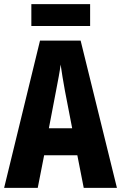

<svg xmlns="http://www.w3.org/2000/svg" viewBox="-20 -911 587 931"><path d="M386 0 355 -158H194L163 0H0L174 -714H371L547 0ZM295 -470Q288 -509 283 -539Q278 -569 274 -598Q271 -573 264.5 -538Q258 -503 252 -472L217 -289H330ZM417 -891V-785H132V-891Z"/></svg>

Font: Noto Sans Gurmukhi ExtraCondensed ExtraBold
Style: Regular
Weight: 800
Width: 2
Designer: Jelle Bosma - Monotype Design Team
Foundry: Monotype Imaging Inc.
Version: Version 2.004; ttfautohint (v1.8.4.7-5d5b)